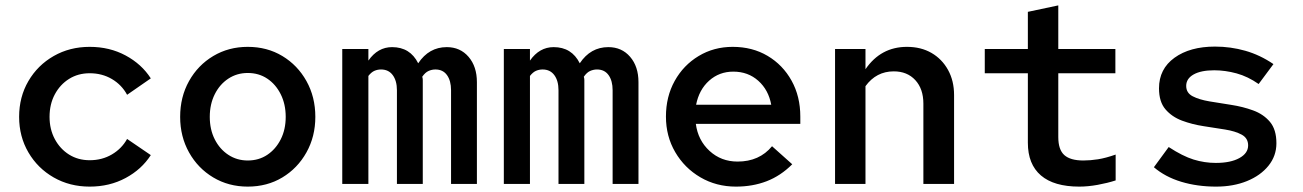

<svg xmlns="http://www.w3.org/2000/svg" viewBox="-20 -683 4840 713"><path d="M313 10Q239 10 179.5 -24Q120 -58 85.5 -117Q51 -176 51 -249Q51 -323 85.5 -382Q120 -441 179.5 -475Q239 -509 313 -509Q387 -509 446.5 -477Q506 -445 540 -392L452 -331Q432 -368 395.5 -389.5Q359 -411 313 -411Q270 -411 236.5 -390Q203 -369 183.5 -332.5Q164 -296 164 -249Q164 -203 183.5 -166.5Q203 -130 236.5 -109Q270 -88 313 -88Q359 -88 395.5 -109.5Q432 -131 452 -167L540 -107Q506 -54 446.5 -22Q387 10 313 10Z M900 10Q829 10 772 -24Q715 -58 682 -117Q649 -176 649 -249Q649 -323 682 -382Q715 -441 772 -475Q829 -509 900 -509Q972 -509 1028.5 -475Q1085 -441 1118 -382Q1151 -323 1151 -249Q1151 -176 1118 -117Q1085 -58 1028.5 -24Q972 10 900 10ZM900 -87Q941 -87 972.5 -108Q1004 -129 1022.5 -165.5Q1041 -202 1041 -249Q1041 -296 1022.5 -333Q1004 -370 972.5 -391Q941 -412 900 -412Q860 -412 828 -391Q796 -370 777.5 -333Q759 -296 759 -249Q759 -202 777.5 -165.5Q796 -129 828 -108Q860 -87 900 -87Z M1251 0V-501H1348V-458Q1383 -508 1436 -508Q1503 -508 1533 -448Q1573 -508 1639 -508Q1689 -508 1720 -472Q1751 -436 1751 -378V0H1655V-348Q1655 -383 1640 -404Q1625 -425 1597 -425Q1584 -425 1571.5 -419.5Q1559 -414 1548 -398Q1550 -392 1550 -386Q1550 -380 1550 -373V0H1454V-348Q1454 -383 1438.5 -404Q1423 -425 1395 -425Q1382 -425 1370.5 -420Q1359 -415 1348 -401V0Z M1851 0V-501H1948V-458Q1983 -508 2036 -508Q2103 -508 2133 -448Q2173 -508 2239 -508Q2289 -508 2320 -472Q2351 -436 2351 -378V0H2255V-348Q2255 -383 2240 -404Q2225 -425 2197 -425Q2184 -425 2171.5 -419.5Q2159 -414 2148 -398Q2150 -392 2150 -386Q2150 -380 2150 -373V0H2054V-348Q2054 -383 2038.5 -404Q2023 -425 1995 -425Q1982 -425 1970.5 -420Q1959 -415 1948 -401V0Z M2713 10Q2640 10 2581 -24.5Q2522 -59 2487.5 -118Q2453 -177 2453 -250Q2453 -324 2485.5 -382.5Q2518 -441 2574.5 -475Q2631 -509 2701 -509Q2774 -509 2830.5 -475.5Q2887 -442 2919.5 -383.5Q2952 -325 2952 -250V-223H2564Q2572 -162 2615 -122.5Q2658 -83 2719 -83Q2800 -83 2847 -140L2922 -73Q2879 -30 2827 -10Q2775 10 2713 10ZM2565 -294H2844Q2834 -349 2796 -383Q2758 -417 2703 -417Q2651 -417 2613.5 -383.5Q2576 -350 2565 -294Z M3081 0V-501H3194V-426Q3251 -509 3348 -509Q3400 -509 3439 -486.5Q3478 -464 3500.5 -423.5Q3523 -383 3523 -330V0H3409V-298Q3409 -353 3379 -385.5Q3349 -418 3299 -418Q3234 -418 3194 -363V0Z M3988 10Q3894 10 3845.5 -31.5Q3797 -73 3797 -153V-411H3637V-501H3797V-639L3910 -663V-501H4122V-411H3910V-174Q3910 -127 3932.5 -107Q3955 -87 4003 -87Q4029 -87 4057.5 -91.5Q4086 -96 4123 -109V-13Q4092 -3 4056 3.5Q4020 10 3988 10Z M4496 10Q4426 10 4366.5 -8Q4307 -26 4265 -62L4320 -137Q4372 -103 4412.5 -90.5Q4453 -78 4495 -78Q4550 -78 4582.5 -96Q4615 -114 4615 -143Q4615 -170 4591 -183Q4567 -196 4529.5 -202Q4492 -208 4449.5 -214.5Q4407 -221 4369.5 -235Q4332 -249 4308 -277Q4284 -305 4284 -355Q4284 -427 4341.5 -468.5Q4399 -510 4492 -510Q4550 -510 4604.5 -494.5Q4659 -479 4709 -445L4654 -371Q4614 -399 4572 -410.5Q4530 -422 4489 -422Q4440 -422 4412.5 -406.5Q4385 -391 4385 -364Q4385 -338 4409 -325.5Q4433 -313 4471.5 -306.5Q4510 -300 4552.5 -293.5Q4595 -287 4633.5 -273Q4672 -259 4696 -230.5Q4720 -202 4720 -151Q4720 -104 4690.5 -67.5Q4661 -31 4610.5 -10.5Q4560 10 4496 10Z"/></svg>

Font: Red Hat Mono Medium
Style: Regular
Weight: 500
Monospace: yes
Designer: Pentagram, MCKL
Foundry: Pentagram, MCKL
Version: Version 1.023; ttfautohint (v1.8.3)